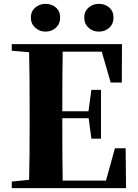

<svg xmlns="http://www.w3.org/2000/svg" viewBox="-20 -976 714 996"><path d="M493.2 -812Q461.9 -812 439.5 -832Q417 -852.1 417 -884.8Q417 -917 439.5 -936.5Q461.9 -956.1 493.2 -956.1Q524.9 -956.1 546.9 -936.8Q568.8 -917.5 568.8 -884.8Q568.8 -852.1 546.9 -832Q524.9 -812 493.2 -812ZM215.8 -812Q185.5 -812 162.8 -832.3Q140.1 -852.5 140.1 -884.8Q140.1 -917 162.8 -936.5Q185.5 -956.1 215.8 -956.1Q248 -956.1 270 -936.8Q292 -917.5 292 -884.8Q292 -852.1 269.8 -832Q247.6 -812 215.8 -812ZM631.8 -207 633.8 0H41V-34.2L130.9 -43Q133.8 -144 133.8 -351.1V-395Q133.8 -602.1 130.9 -705.1L41 -712.9V-747.1H612.8L611.8 -547.9H554.2L507.8 -708H305.2Q303.2 -607.9 303.2 -398.9H439L454.1 -509.8H503.9V-256.8H454.1L439.9 -362.8H303.2V-359.9Q303.2 -143.1 305.2 -39.1H529.8L576.2 -207Z"/></svg>

Font: Noto Serif JP Black
Style: Regular
Weight: 900
Designer: Ryoko NISHIZUKA  (kana & ideographs); Frank Grießhammer (Latin, Greek & Cyrillic); Wenlong ZHANG  (bopomofo); Sandoll Co
Foundry: Adobe Systems Incorporated
Version: Version 1.001;PS 1.001;hotconv 16.6.54;makeotf.lib2.5.65590